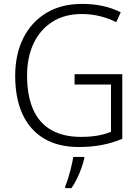

<svg xmlns="http://www.w3.org/2000/svg" viewBox="-20 -745 721 986"><path d="M363 -364H608V-32Q558 -11 503 -0.5Q448 10 385 10Q279 10 206 -33.5Q133 -77 95.5 -159Q58 -241 58 -356Q58 -465 99 -548Q140 -631 217 -678Q294 -725 402 -725Q457 -725 506.5 -714.5Q556 -704 600 -682L577 -631Q536 -652 491 -662.5Q446 -673 400 -673Q312 -673 249 -633Q186 -593 152.5 -522Q119 -451 119 -357Q119 -254 150 -183.5Q181 -113 243 -77.5Q305 -42 396 -42Q428 -42 455.5 -45Q483 -48 506.5 -54Q530 -60 550 -68V-311H363ZM413 68Q408 90 398.5 117Q389 144 376 171Q363 198 347 221H315V212Q322 196 330.5 168.5Q339 141 346 111.5Q353 82 356 61H413Z"/></svg>

Font: Noto Sans Display Light
Style: Regular
Weight: 300
Designer: Monotype Design Team
Foundry: Monotype Imaging Inc.
Version: Version 2.003